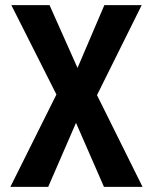

<svg xmlns="http://www.w3.org/2000/svg" viewBox="-20 -731 598 751"><path d="M173.8 -710.9 283.2 -465.3 388.2 -710.9H534.2L359.4 -358.9L537.6 0H386.7L277.3 -250.5L168.5 0H20.5L200.7 -361.3L24.4 -710.9Z"/></svg>

Font: Roboto Condensed SemiBold
Style: Regular
Weight: 600
Designer: Christian Robertson
Foundry: Google
Version: Version 3.008; 2023